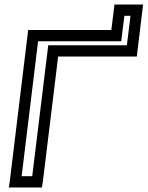

<svg xmlns="http://www.w3.org/2000/svg" viewBox="-20 -807 655 852"><path d="M590 -581 612 -762 615 -787H590H513H488L485 -762L474 -674H130H105L102 -649L23 0L19 25H44H141H166L170 0L238 -556H562H587L590 -581ZM543 -606H219H194L191 -581L123 -25H76L149 -624H493H518L521 -649L532 -737H559L543 -606Z"/></svg>

Font: Gamestation Display Outline
Style: Italic
Weight: 400
Designer: Jonas Hecksher
Foundry: Jonas Hecksher, Playtypeª, e-types AS
Version: Version 1.003